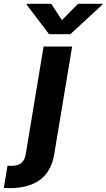

<svg xmlns="http://www.w3.org/2000/svg" viewBox="-125 -792 562 1017"><path d="M105.8 -545.5 11.4 24.5C4.3 65.3 -16.7 86.3 -65.3 86.3C-71.7 86.3 -77.8 86.3 -85.2 85.6L-104.8 203.8C-93.8 204.2 -84.9 204.5 -75.3 204.5C53.3 204.5 140.6 153.1 161.9 27L257.1 -545.5ZM16.3 -767 134.9 -610.8H247.5L416.9 -767L417.6 -772H288.7L203.1 -685.4L146.3 -772H17Z"/></svg>

Font: Magic Ui Pro
Style: Bold Italic
Weight: 700
Italic angle: -9.39999°
Designer: Stefan Endress, Andreas Faust
Version: Version 1.000;FEAKit 1.0